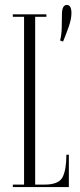

<svg xmlns="http://www.w3.org/2000/svg" viewBox="-20 -758 325 778"><path d="M223.5 -594Q229.5 -616 230.2 -647Q231 -678 231 -699.5Q231 -738 251 -738Q269.5 -738 269.5 -704.5Q269.5 -681.5 258.8 -650.5Q248 -619.5 235.5 -589.5ZM32 0V-10H77.5V-690H32V-700H168V-690H122.5V-10H160.5Q218 -10 233.5 -40Q249 -70 249 -131H259V0Z"/></svg>

Font: Imbue 100pt ExtraLight
Style: Regular
Weight: 200
Designer: Tyler Finck
Foundry: Etcetera Type Company
Version: Version 1.102; ttfautohint (v1.8.3)